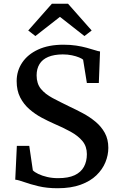

<svg xmlns="http://www.w3.org/2000/svg" viewBox="-20 -989 630 1020"><path d="M286 11Q229 11 184.2 0.2Q139.5 -10.5 108.5 -21.8Q77.5 -33 61 -34.5L69.5 -214H135.5L154.5 -84Q164.5 -74 184.2 -64.5Q204 -55 230.8 -48.8Q257.5 -42.5 288.5 -42.5Q343 -42.5 376.5 -58.2Q410 -74 425.8 -102.8Q441.5 -131.5 441.5 -170Q441.5 -211 418.5 -239Q395.5 -267 355.8 -289Q316 -311 265.5 -332.5Q235 -346 200.8 -364.2Q166.5 -382.5 136.2 -408.8Q106 -435 87.2 -471.5Q68.5 -508 68.5 -558Q68.5 -612.5 98 -656.5Q127.5 -700.5 183 -726Q238.5 -751.5 317 -751.5Q354 -751.5 385 -746.8Q416 -742 440.5 -735.2Q465 -728.5 483 -722.8Q501 -717 511.5 -715.5L505 -548H441.5L421.5 -672Q415.5 -677.5 400 -684Q384.5 -690.5 362.2 -695.2Q340 -700 313 -700Q266.5 -699.5 235.8 -686.5Q205 -673.5 189.8 -648.5Q174.5 -623.5 174.5 -588.5Q174.5 -545 197.2 -517Q220 -489 259.8 -468Q299.5 -447 350 -422.5Q384.5 -406.5 420.5 -387.2Q456.5 -368 487.2 -342.5Q518 -317 536.8 -283Q555.5 -249 555.5 -203.5Q555.5 -165 540 -127Q524.5 -89 492.2 -57.8Q460 -26.5 408.8 -7.8Q357.5 11 286 11ZM168 -797.5 130 -827 255.5 -969H341.5L467 -827L428.5 -797.5L298.5 -899.5Z"/></svg>

Font: Merriweather 28pt Medium
Style: Regular
Weight: 500
Version: Version 2.100